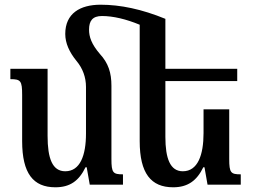

<svg xmlns="http://www.w3.org/2000/svg" viewBox="-20 -784 1072 815"><path d="M257 -640C257 -601 274 -563 305 -525C331 -494 345 -456 345 -415V-217C345 -124 320 -57 257 -57C202 -57 182 -112 182 -207V-492H24V-448C68 -448 74 -441 74 -381V-185C74 -48 121 11 215 11C277 11 315 -16 343 -74H348L361 0H502V-44C460 -44 453 -50 453 -109V-420C453 -475 440 -516 404 -555C368 -597 358 -628 358 -658C358 -696 373 -716 413 -716C460 -716 515 -703 573 -679V-185C573 -48 621 11 715 11C776 11 815 -16 843 -74H848L861 0H1002V-44C960 -44 953 -50 953 -109V-320H844V-219C844 -127 820 -57 756 -57C702 -57 682 -112 682 -203V-440H987V-492H682V-704C582 -745 491 -764 407 -764C320 -764 257 -727 257 -640Z"/></svg>

Font: Noto Serif Armenian Condensed SemiBold
Style: Regular
Weight: 600
Width: 3
Designer: Monotype Design Team
Foundry: Monotype Imaging Inc.
Version: Version 2.008